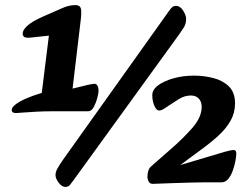

<svg xmlns="http://www.w3.org/2000/svg" viewBox="-20 -716 980 754"><path d="M26 -284Q26 -299 58 -317Q90 -335 144 -351L172 -576L96 -568Q80 -567 74.5 -571.5Q69 -576 69 -584Q69 -598 87.5 -615Q106 -632 149 -651L222 -683Q237 -690 250.5 -693Q264 -696 276 -696Q295 -696 298 -680.5Q301 -665 296 -629L265 -368L322 -382Q333 -384 339.5 -385.5Q346 -387 350 -387Q358 -387 362.5 -380Q367 -373 367 -359Q367 -350 362 -331Q357 -312 348 -295.5Q339 -279 326 -279H181Q156 -279 125 -277.5Q94 -276 70.5 -274Q47 -272 43 -272Q26 -272 26 -284ZM685 -583 270 -10Q260 3 254.5 10.5Q249 18 236 18Q223 18 210.5 1.5Q198 -15 198 -28Q198 -41 206 -55Q214 -69 227 -88L643 -672Q652 -685 657.5 -689Q663 -693 670 -693Q688 -693 699.5 -674Q711 -655 711 -642Q711 -623 702 -608.5Q693 -594 685 -583ZM575 -64 648 -128Q700 -173 736 -214.5Q772 -256 772 -296Q772 -317 760.5 -329Q749 -341 730 -341Q704 -341 681 -326Q658 -311 647 -304Q634 -295 623.5 -288.5Q613 -282 605 -282Q594 -282 586 -301Q578 -320 578 -342Q578 -364 601 -381Q624 -398 661.5 -408.5Q699 -419 741 -419Q781 -419 818 -409.5Q855 -400 879 -376.5Q903 -353 903 -310Q903 -273 885.5 -242Q868 -211 838 -183.5Q808 -156 768 -127L642 -34L635 -52L863 -120Q874 -123 883.5 -125Q893 -127 898 -127Q901 -127 904.5 -124Q908 -121 908 -114Q908 -103 904.5 -84Q901 -65 894 -45.5Q887 -26 876 -13Q865 0 850 0H784Q760 0 727.5 1Q695 2 663 3Q631 4 608 5Q585 6 579 6Q569 6 564 -3Q559 -12 559 -22Q559 -34 562.5 -45.5Q566 -57 575 -64Z"/></svg>

Font: Alkatra
Style: Bold
Weight: 700
Designer: Suman Bhandary
Version: Version 1.100;gftools[0.9.22]